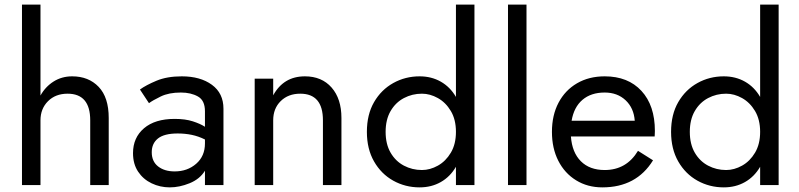

<svg xmlns="http://www.w3.org/2000/svg" viewBox="-20 -800 3456 830"><path d="M370 -280Q370 -395 272 -395Q220 -395 187.5 -362.5Q155 -330 155 -280V0H75V-780H155V-387Q176 -425 211.5 -447.5Q247 -470 292 -470Q363 -470 406.5 -424.5Q450 -379 450 -290V0H370Z M624 -354 585 -413Q611 -432 656.5 -451Q702 -470 766 -470Q846 -470 896 -433.5Q946 -397 946 -330V0H866V-62Q844 -26 800 -8Q756 10 714 10Q672 10 635.5 -7.5Q599 -25 577 -58Q555 -91 555 -138Q555 -205 602.5 -245.5Q650 -286 735 -286Q781 -286 813.5 -275.5Q846 -265 866 -252V-319Q866 -366 835.5 -383Q805 -400 762 -400Q710 -400 675 -383Q640 -366 624 -354ZM636 -142Q636 -102 663.5 -80.5Q691 -59 735 -59Q790 -59 828 -92Q866 -125 866 -180V-197Q838 -211 809 -217Q780 -223 748 -223Q690 -223 663 -201.5Q636 -180 636 -142Z M1376 -280Q1376 -395 1278 -395Q1226 -395 1193.5 -363Q1161 -331 1161 -280V0H1081V-460H1161V-388Q1206 -470 1298 -470Q1371 -470 1413.5 -421.5Q1456 -373 1456 -290V0H1376Z M1566 -230Q1566 -305 1597 -358.5Q1628 -412 1680 -441Q1732 -470 1794 -470Q1845 -470 1885.5 -447Q1926 -424 1951 -381V-780H2031V0H1951V-79Q1926 -36 1885.5 -13Q1845 10 1794 10Q1732 10 1680 -19Q1628 -48 1597 -102Q1566 -156 1566 -230ZM1647 -230Q1647 -177 1668.5 -140Q1690 -103 1726 -84Q1762 -65 1804 -65Q1839 -65 1873 -84Q1907 -103 1929 -140Q1951 -177 1951 -230Q1951 -283 1929 -320Q1907 -357 1873 -376Q1839 -395 1804 -395Q1762 -395 1726 -376Q1690 -357 1668.5 -320Q1647 -283 1647 -230Z M2176 -780H2256V0H2176Z M2584 10Q2520 10 2470.5 -20.5Q2421 -51 2393.5 -105Q2366 -159 2366 -230Q2366 -302 2394.5 -356Q2423 -410 2474.5 -440Q2526 -470 2594 -470Q2695 -470 2753 -407Q2811 -344 2811 -234Q2811 -227 2810.5 -219.5Q2810 -212 2810 -210H2448Q2453 -141 2491 -103Q2529 -65 2594 -65Q2688 -65 2738 -148L2803 -107Q2731 10 2584 10ZM2594 -400Q2535 -400 2498 -368.5Q2461 -337 2451 -278H2724Q2720 -333 2684.5 -366.5Q2649 -400 2594 -400Z M2881 -230Q2881 -305 2912 -358.5Q2943 -412 2995 -441Q3047 -470 3109 -470Q3160 -470 3200.5 -447Q3241 -424 3266 -381V-780H3346V0H3266V-79Q3241 -36 3200.5 -13Q3160 10 3109 10Q3047 10 2995 -19Q2943 -48 2912 -102Q2881 -156 2881 -230ZM2962 -230Q2962 -177 2983.5 -140Q3005 -103 3041 -84Q3077 -65 3119 -65Q3154 -65 3188 -84Q3222 -103 3244 -140Q3266 -177 3266 -230Q3266 -283 3244 -320Q3222 -357 3188 -376Q3154 -395 3119 -395Q3077 -395 3041 -376Q3005 -357 2983.5 -320Q2962 -283 2962 -230Z"/></svg>

Font: Jost
Style: Regular
Weight: 400
Version: Version 3.500